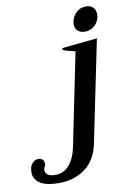

<svg xmlns="http://www.w3.org/2000/svg" viewBox="-234 -728 645 956"><g transform="rotate(-10 88.5 -249.5)"><path d="M194 -593Q194 -599 196 -609Q202 -636 222 -653.5Q242 -671 269 -671Q292 -671 305 -658Q318 -645 318 -623Q318 -614 317 -609Q311 -582 291 -565Q271 -548 244 -548Q221 -548 207.5 -560.5Q194 -573 194 -593ZM-141 95Q-141 89 -139 75Q-136 61 -124.5 48.5Q-113 36 -97 36Q-65 36 -67 70Q-68 74 -71.5 80.5Q-75 87 -76 91Q-77 129 -25 129Q17 129 45 96.5Q73 64 84 11L180 -460Q140 -468 117 -478L119 -487L296 -505L190 11Q174 89 119.5 130.5Q65 172 -14 172Q-78 172 -109.5 151.5Q-141 131 -141 95Z"/></g></svg>

Font: Trirong Medium
Style: Italic
Weight: 500
Italic angle: -12°
Designer: Katatrad Team
Foundry: CadsonDemak
Version: Version 1.001